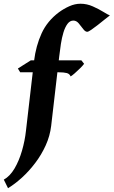

<svg xmlns="http://www.w3.org/2000/svg" viewBox="-69 -762 603 1019"><path d="M377.4 -423.3Q371.1 -414.6 356.4 -399.9Q341.8 -385.3 327.1 -372.6Q312.5 -359.9 305.7 -356.4Q300.8 -370.1 285.4 -374.3Q270 -378.4 240.7 -378.4H38.1L25.9 -398.4L94.7 -441.9H362.8ZM514.2 -680.2Q503.9 -672.9 486.3 -658.4Q468.8 -644 449.7 -629.2Q430.7 -614.3 415.3 -603.8Q399.9 -593.3 394 -593.3Q383.3 -593.3 372.3 -608.2Q361.3 -623 348.9 -637.9Q336.4 -652.8 320.3 -652.8Q302.2 -652.8 289.3 -635.5Q276.4 -618.2 267.8 -590.1Q259.3 -562 254.2 -529.1Q249 -496.1 245.6 -464.8L202.6 -94.2Q196.3 -40.5 173.6 9.5Q150.9 59.6 117.9 103Q85 146.5 47.4 180.7Q9.8 214.8 -26.4 236.8L-48.8 191.4Q-16.1 173.3 8.1 132.3Q32.2 91.3 47.6 38.3Q63 -14.6 68.8 -67.9L111.8 -439Q121.6 -518.6 151.6 -584.5Q181.6 -650.4 243.7 -696.8Q269.5 -715.8 299.1 -729Q328.6 -742.2 358.4 -742.2Q392.1 -742.2 423.8 -728Q455.6 -713.9 480 -698.7Q504.4 -683.6 514.2 -680.2Z"/></svg>

Font: Gentium Book Plus
Style: Bold Italic
Weight: 700
Italic angle: -8°
Designer: Victor Gaultney, Annie Olsen, Iska Routamaa, Becca Hirsbrunner
Foundry: SIL International
Version: Version 6.101